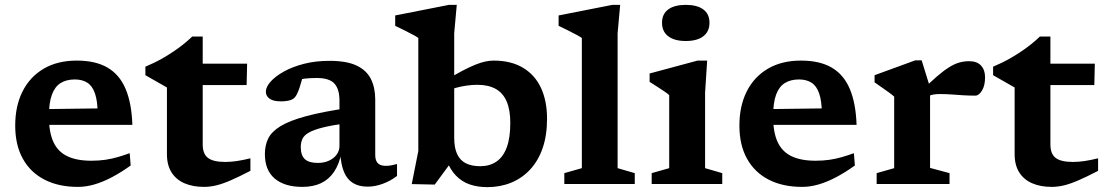

<svg xmlns="http://www.w3.org/2000/svg" viewBox="-20 -756 4549 789"><path d="M295.5 -507Q373 -507 422.2 -478Q471.5 -449 496.2 -390.5Q521 -332 524 -243H149L148 -307.5L421 -311L381.5 -287.5Q381 -341.5 370.2 -372.2Q359.5 -403 338.8 -416.2Q318 -429.5 287.5 -429.5Q253 -429.5 229.2 -414.8Q205.5 -400 193.2 -366.8Q181 -333.5 181 -277.5Q181 -212.5 199.5 -172.5Q218 -132.5 256.8 -114Q295.5 -95.5 355.5 -95.5Q386.5 -95.5 413.5 -99.5Q440.5 -103.5 465 -110.8Q489.5 -118 513 -126.5L517 -76Q477.5 -47.5 440 -27.8Q402.5 -8 367.8 2Q333 12 300.5 12Q220.5 12 162.8 -17.8Q105 -47.5 73.8 -103.8Q42.5 -160 42.5 -240Q42.5 -320 72.5 -380Q102.5 -440 159.2 -473.5Q216 -507 295.5 -507Z M813 -162.5Q813 -123.5 834.8 -107Q856.5 -90.5 906 -90.5Q927.5 -90.5 953.2 -94.2Q979 -98 1009 -105.5V-54Q961 -29 927.2 -14.5Q893.5 0 868 6Q842.5 12 818.5 12Q772.5 12 738.2 -2.8Q704 -17.5 685 -47.5Q666 -77.5 666 -122.5V-396.5L577.5 -447V-482Q595.5 -489.5 615.5 -499.2Q635.5 -509 655.8 -521Q676 -533 696 -546.5Q716 -560 734.8 -575Q753.5 -590 770 -606H813V-480.5ZM754 -406.5 756 -494.5H995.5L993.5 -406.5Z M1415.5 -313 1406.5 -250Q1344 -241.5 1306.5 -232Q1269 -222.5 1249.2 -211.2Q1229.5 -200 1222.8 -185.2Q1216 -170.5 1216 -151.5Q1216 -117.5 1232.8 -102Q1249.5 -86.5 1286 -86.5Q1312 -86.5 1332 -95.8Q1352 -105 1363.5 -120.8Q1375 -136.5 1375 -156.5V-342.5Q1375 -390 1354 -412.8Q1333 -435.5 1281.5 -435.5Q1255 -435.5 1234.8 -433.2Q1214.5 -431 1198 -426.5L1228.5 -464Q1224.5 -442.5 1220 -426Q1215.5 -409.5 1211 -395.8Q1206.5 -382 1200.5 -370Q1192.5 -351.5 1176.2 -345.5Q1160 -339.5 1134 -339.5Q1103 -339.5 1087.8 -350.5Q1072.5 -361.5 1072.5 -379Q1072.5 -398.5 1091.8 -420.2Q1111 -442 1146.2 -461.8Q1181.5 -481.5 1229.2 -493.8Q1277 -506 1334 -506Q1404 -506 1445 -486.8Q1486 -467.5 1504 -431.8Q1522 -396 1522 -346.5V-120Q1522 -103.5 1527 -93.5Q1532 -83.5 1541.8 -79Q1551.5 -74.5 1566.5 -74.5Q1576.5 -74.5 1587.8 -76.5Q1599 -78.5 1611.5 -82V-33Q1585 -12.5 1553.2 -0.8Q1521.5 11 1490.5 11Q1455 11 1430.8 -3.8Q1406.5 -18.5 1393.8 -48.8Q1381 -79 1378.5 -126.5L1383.5 -129.5Q1374 -81.5 1352.8 -50Q1331.5 -18.5 1299 -3.2Q1266.5 12 1222.5 12Q1149.5 12 1109 -22.2Q1068.5 -56.5 1068.5 -123Q1068.5 -158.5 1082 -186.5Q1095.5 -214.5 1132.2 -237.2Q1169 -260 1237.5 -278.5Q1306 -297 1415.5 -313Z M1813 -102H1843.5L1766.5 2.5L1672 0.5L1699 -135.5V-600Q1692.5 -605 1677.5 -613Q1662.5 -621 1643 -630.8Q1623.5 -640.5 1604 -650V-692.5L1825 -736H1857L1846.5 -619.5V-189.5Q1846.5 -149.5 1858.2 -123.5Q1870 -97.5 1894 -85.2Q1918 -73 1953.5 -73Q1992 -73 2019.8 -91.8Q2047.5 -110.5 2062.2 -149.8Q2077 -189 2077 -251Q2077 -304.5 2062 -339.2Q2047 -374 2016.8 -390.8Q1986.5 -407.5 1941.5 -407.5Q1920 -407.5 1897.2 -404.2Q1874.5 -401 1852.2 -394.8Q1830 -388.5 1809.5 -379L1805 -422.5Q1847.5 -448 1879 -464.5Q1910.5 -481 1933.5 -490.2Q1956.5 -499.5 1974.5 -503.2Q1992.5 -507 2008.5 -507Q2079.5 -507 2128.8 -477.8Q2178 -448.5 2203 -395Q2228 -341.5 2228 -268Q2228 -199.5 2209.8 -147Q2191.5 -94.5 2158.2 -59Q2125 -23.5 2080.2 -5.2Q2035.5 13 1982.5 13Q1943.5 13 1911.2 2.2Q1879 -8.5 1854.2 -33.8Q1829.5 -59 1813 -102Z M2518 -65 2588.5 -44.5V0H2299V-44.5L2371 -65V-600Q2364 -605 2349 -613Q2334 -621 2314.5 -630.8Q2295 -640.5 2275.5 -650V-692.5L2496.5 -736H2528.5L2518 -619.5Z M2798 -587.5Q2751.5 -587.5 2726 -607Q2700.5 -626.5 2700.5 -662.5Q2700.5 -698.5 2726 -717.2Q2751.5 -736 2798 -736Q2845 -736 2870.2 -717.2Q2895.5 -698.5 2895.5 -662.5Q2895.5 -626.5 2870.2 -607Q2845 -587.5 2798 -587.5ZM2886 -507 2877.5 -375.5V-65L2948 -44.5V0H2658V-44.5L2730 -65V-365Q2724.5 -370.5 2711 -379.8Q2697.5 -389 2681 -399.5Q2664.5 -410 2649.5 -419.5V-454L2846.5 -507Z M3271.5 -507Q3349 -507 3398.2 -478Q3447.5 -449 3472.2 -390.5Q3497 -332 3500 -243H3125L3124 -307.5L3397 -311L3357.5 -287.5Q3357 -341.5 3346.2 -372.2Q3335.5 -403 3314.8 -416.2Q3294 -429.5 3263.5 -429.5Q3229 -429.5 3205.2 -414.8Q3181.5 -400 3169.2 -366.8Q3157 -333.5 3157 -277.5Q3157 -212.5 3175.5 -172.5Q3194 -132.5 3232.8 -114Q3271.5 -95.5 3331.5 -95.5Q3362.5 -95.5 3389.5 -99.5Q3416.5 -103.5 3441 -110.8Q3465.5 -118 3489 -126.5L3493 -76Q3453.5 -47.5 3416 -27.8Q3378.5 -8 3343.8 2Q3309 12 3276.5 12Q3196.5 12 3138.8 -17.8Q3081 -47.5 3049.8 -103.8Q3018.5 -160 3018.5 -240Q3018.5 -320 3048.5 -380Q3078.5 -440 3135.2 -473.5Q3192 -507 3271.5 -507Z M3962.5 -504.5Q3995 -504.5 4011.5 -486.5Q4028 -468.5 4028 -438.5Q4028 -404 4015.2 -383.5Q4002.5 -363 3988 -363Q3961.5 -363 3937.8 -364.5Q3914 -366 3890.8 -367.8Q3867.5 -369.5 3842 -369.5Q3828.5 -369.5 3817.5 -367.8Q3806.5 -366 3795.5 -361.5Q3784.5 -357 3771.5 -348.5L3757 -373Q3798.5 -414.5 3828.2 -440.2Q3858 -466 3880.8 -480Q3903.5 -494 3922.8 -499.2Q3942 -504.5 3962.5 -504.5ZM3802 -396.5V-66L3882 -44.5V0H3582.5V-44.5L3654.5 -65V-359Q3648 -365 3635.8 -374Q3623.5 -383 3607.8 -394Q3592 -405 3574 -417.5V-447L3741 -508H3767.5Z M4296.5 -162.5Q4296.5 -123.5 4318.2 -107Q4340 -90.5 4389.5 -90.5Q4411 -90.5 4436.8 -94.2Q4462.5 -98 4492.5 -105.5V-54Q4444.5 -29 4410.8 -14.5Q4377 0 4351.5 6Q4326 12 4302 12Q4256 12 4221.8 -2.8Q4187.5 -17.5 4168.5 -47.5Q4149.5 -77.5 4149.5 -122.5V-396.5L4061 -447V-482Q4079 -489.5 4099 -499.2Q4119 -509 4139.2 -521Q4159.5 -533 4179.5 -546.5Q4199.5 -560 4218.2 -575Q4237 -590 4253.5 -606H4296.5V-480.5ZM4237.5 -406.5 4239.5 -494.5H4479L4477 -406.5Z"/></svg>

Font: Newsreader 9pt SemiBold
Style: Regular
Weight: 600
Designer: Hugues Gentile
Foundry: Production Type
Version: Version 1.003